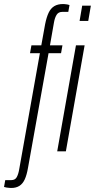

<svg xmlns="http://www.w3.org/2000/svg" viewBox="-86 -751 471 953"><path d="M-30 182Q-33 182 -39.5 181.5Q-46 181 -53 180Q-60 179 -66 177L-60 143H-30Q-11 143 -3 128.5Q5 114 9 91L112 -487H63L70 -526H119L138 -631Q145 -666 155.5 -688Q166 -710 183.5 -720.5Q201 -731 227 -731Q230 -731 235.5 -730.5Q241 -730 247.5 -729Q254 -728 259 -726L253 -692H223Q204 -692 195 -677.5Q186 -663 182 -640L162 -526H224L217 -487H155L53 82Q47 117 37 139Q27 161 10.5 171.5Q-6 182 -30 182ZM309 -647 322 -723H365L352 -647ZM198 0 291 -526H334L241 0Z"/></svg>

Font: Archivo ExtraCondensed Thin
Style: Italic
Weight: 250
Width: 2
Italic angle: -10°
Designer: Hector Gatti
Foundry: Omnibus-Type
Version: Version 2.001